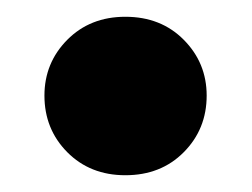

<svg xmlns="http://www.w3.org/2000/svg" viewBox="-20 -197 300 229"><path d="M129.5 -177Q172 -177 199.2 -149.5Q226.5 -122 226.5 -83Q226.5 -43 199.2 -15.5Q172 12 129.5 12Q87.5 12 60.2 -15.5Q33 -43 33 -83Q33 -122 60.2 -149.5Q87.5 -177 129.5 -177Z"/></svg>

Font: Newsreader 24pt ExtraBold
Style: Regular
Weight: 800
Designer: Hugues Gentile
Foundry: Production Type
Version: Version 1.003